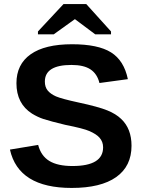

<svg xmlns="http://www.w3.org/2000/svg" viewBox="-20 -916 707 946"><path d="M628 -198Q628 -97 552.5 -43.5Q477 10 333 10Q71 10 29 -179L168 -202Q182 -148 223 -123Q264 -98 337 -98Q488 -98 488 -190Q488 -218 470 -238Q455 -255 421 -270Q392 -283 301 -301Q230 -318 193 -330Q166 -339 138 -356Q61 -405 61 -506Q61 -599 131 -648.5Q201 -698 335 -698Q463 -698 527 -658Q591 -618 610 -526L470 -507Q459 -552 426 -574Q393 -596 332 -596Q201 -596 201 -514Q201 -487 215 -470Q229 -453 256 -441Q284 -429 367 -411Q465 -390 509 -372Q551 -355 577 -330Q628 -282 628 -198ZM405 -896 527 -761V-747H449L350 -821H348L245 -747H167V-761L293 -896Z"/></svg>

Font: Libra Sans
Style: Bold
Weight: 700
Foundry: Context Ltd
Version: Version 1.000